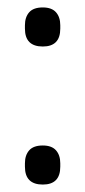

<svg xmlns="http://www.w3.org/2000/svg" viewBox="-20 -488 229 516"><path d="M95 -363Q47 -363 47 -411V-420Q47 -442 58.5 -455Q70 -468 95 -468Q119 -468 130.5 -455Q142 -442 142 -420V-411Q142 -363 95 -363ZM95 8Q47 8 47 -40V-49Q47 -71 58.5 -84Q70 -97 95 -97Q119 -97 130.5 -84Q142 -71 142 -49V-40Q142 8 95 8Z"/></svg>

Font: Sofia Sans Cond
Style: Regular
Weight: 400
Width: 3
Designer: Botio Nikoltchev, Ani Petrova
Foundry: lettersoup
Version: Version 4.100; ttfautohint (v1.8.3)